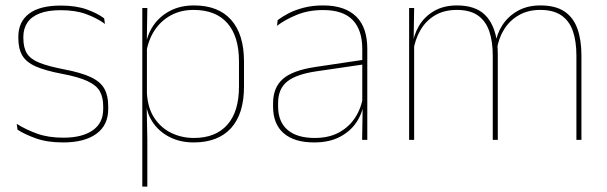

<svg xmlns="http://www.w3.org/2000/svg" viewBox="-20 -515 2234 707"><path d="M212.5 9.5Q154 9.5 112.2 -5.5Q70.5 -20.5 44.5 -37.5L41.5 -59Q76.5 -37 117.8 -22.5Q159 -8 213.5 -8Q282 -8 321 -34.8Q360 -61.5 360 -113.5V-123.5Q360 -157 347.5 -179Q335 -201 302.5 -216.2Q270 -231.5 209.5 -243Q148 -254.5 112.5 -270Q77 -285.5 62.2 -310.5Q47.5 -335.5 47.5 -374.5V-379.5Q47.5 -434.5 86.8 -464.5Q126 -494.5 204.5 -494.5Q260.5 -494.5 300.2 -480Q340 -465.5 363.5 -447.5L366.5 -427Q336 -449 296.8 -463.2Q257.5 -477.5 204 -477.5Q157 -477.5 126.5 -465.8Q96 -454 81 -432Q66 -410 66 -379.5V-374.5Q66 -339.5 79.2 -318.2Q92.5 -297 125 -284Q157.5 -271 214 -260Q278 -248 313.8 -231.2Q349.5 -214.5 364 -188.8Q378.5 -163 378.5 -124.5V-113.5Q378.5 -54 334.8 -22.2Q291 9.5 212.5 9.5Z M693 9.5Q643 9.5 603.2 -11Q563.5 -31.5 540 -68.5Q516.5 -105.5 516 -155.5H510L521 -172Q524 -117.5 548.2 -80.8Q572.5 -44 610.8 -25.5Q649 -7 694 -7Q774 -7 817 -55.5Q860 -104 860 -196V-288.5Q860 -381 817.2 -429.8Q774.5 -478.5 692.5 -478.5Q646.5 -478.5 610 -459Q573.5 -439.5 550 -404.5Q526.5 -369.5 519 -323L510 -341.5H515.5Q520.5 -384 543.2 -418.8Q566 -453.5 604.5 -474.2Q643 -495 694.5 -495Q784 -495 831.2 -441.8Q878.5 -388.5 878.5 -288.5V-196Q878.5 -96 830.8 -43.2Q783 9.5 693 9.5ZM504 172V-485.5H522.5L520.5 -356L521 -346.5V-138L520 -130.5L522.5 0V172Z M1313.5 0 1315.5 -128 1314 -131.5V-292V-334.5Q1314 -404.5 1278.8 -441.2Q1243.5 -478 1170 -478Q1115.5 -478 1072.5 -460.2Q1029.5 -442.5 1000 -420L1002.5 -441Q1018 -453 1041.8 -465.5Q1065.5 -478 1097.8 -486.5Q1130 -495 1170 -495Q1211.5 -495 1242 -484.2Q1272.5 -473.5 1292.8 -453Q1313 -432.5 1322.8 -402.8Q1332.5 -373 1332.5 -335V0ZM1136.5 9.5Q1064 9.5 1024.8 -24.2Q985.5 -58 985.5 -123V-134.5Q985.5 -192.5 1021.5 -224.2Q1057.5 -256 1142 -268.5L1323 -295.5L1323.5 -278.5L1145.5 -252.5Q1070.5 -241.5 1037.2 -214.5Q1004 -187.5 1004 -135.5V-124Q1004 -66.5 1038.8 -36.8Q1073.5 -7 1139 -7Q1191 -7 1228.2 -27.2Q1265.5 -47.5 1288 -82.2Q1310.5 -117 1317 -160.5L1326.5 -142H1320.5Q1316.5 -102.5 1294.5 -67.8Q1272.5 -33 1233 -11.8Q1193.5 9.5 1136.5 9.5Z M2102.5 0V-310Q2102.5 -363 2089.5 -400.5Q2076.5 -438 2047.2 -458.2Q2018 -478.5 1969 -478.5Q1924.5 -478.5 1890.8 -459.2Q1857 -440 1836.2 -406.8Q1815.5 -373.5 1809.5 -331.5L1799 -351.5H1804Q1808.5 -389 1829.5 -421.8Q1850.5 -454.5 1886 -474.8Q1921.5 -495 1970 -495Q2025.5 -495 2058.5 -472.8Q2091.5 -450.5 2106.2 -409.2Q2121 -368 2121 -311V0ZM1486.5 0V-485.5H1505L1503 -357.5H1505V0ZM1794.5 0V-309.5Q1794.5 -362.5 1781.5 -400.2Q1768.5 -438 1739.5 -458.2Q1710.5 -478.5 1662 -478.5Q1616 -478.5 1582.2 -458.8Q1548.5 -439 1528.2 -404.2Q1508 -369.5 1501.5 -325L1491 -344H1498Q1502.5 -385 1522.5 -419.2Q1542.5 -453.5 1578 -474.2Q1613.5 -495 1663 -495Q1729.5 -495 1765.2 -460.8Q1801 -426.5 1810.5 -358Q1812 -346.5 1812.5 -336Q1813 -325.5 1813 -314V0Z"/></svg>

Font: Anek Gurmukhi Thin
Style: Regular
Weight: 250
Designer: Sarang Kulkarni (Gurmukhi), Yesha Goshar (Latin)
Foundry: Ek Type
Version: Version 1.003